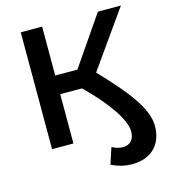

<svg xmlns="http://www.w3.org/2000/svg" viewBox="-129 -803 987 1111"><g transform="rotate(-15 364.5 -248.0)"><path d="M99 0H227V-295H357C467 -189 568 -59 568 19C568 68 541 95 499 95C479 95 457 89 434 77L402 174C442 194 483 204 526 204C639 204 709 136 709 23C709 -84 605 -211 460 -362L699 -700H561L360 -407H227V-700H99Z"/></g></svg>

Font: Chess Sans SemiBold
Style: Regular
Weight: 600
Designer: Wolf Bōese
Foundry: Wolf Bōese
Version: Version 7.223;Glyphs 3.3 (3306)